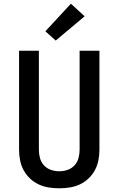

<svg xmlns="http://www.w3.org/2000/svg" viewBox="-20 -1009 640 1037"><path d="M300 8Q271 8 243 3.5Q215 -1 189 -13Q163 -25 142 -45Q121 -65 107.5 -90Q94 -115 88.5 -143.5Q83 -172 83 -200V-735H190V-200Q190 -177 196 -155Q202 -133 217.5 -116Q233 -99 255 -91.5Q277 -84 300 -84Q323 -84 345 -91.5Q367 -99 382.5 -116Q398 -133 404 -155Q410 -177 410 -200V-735H517V-200Q517 -172 511.5 -143.5Q506 -115 492.5 -90Q479 -65 458 -45Q437 -25 411 -13Q385 -1 357 3.5Q329 8 300 8ZM281 -790 225 -840 363 -989 437 -921Z"/></svg>

Font: Iosevka Custom SmBdEx
Style: Regular
Weight: 600
Width: 7
Monospace: yes
Designer: Belleve Invis
Foundry: Belleve Invis
Version: Version 11.2.4; ttfautohint (v1.8.4)